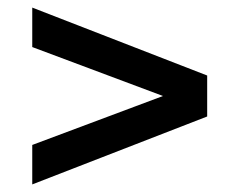

<svg xmlns="http://www.w3.org/2000/svg" viewBox="-20 -603 630 506"><path d="M65 -117V-221L487 -379V-321L65 -479V-583L526 -404V-296Z"/></svg>

Font: MOST Montserrat SemiBold
Style: Regular
Weight: 600
Designer: Julieta Ulanovsky
Foundry: Julieta Ulanovsky
Version: Version 8.000;March 11, 2024;FontCreator 15.0.0.2926 64-bit